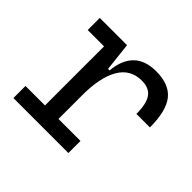

<svg xmlns="http://www.w3.org/2000/svg" viewBox="-129 -685 844 844"><g transform="rotate(45 293.0 -263.5)"><path d="M248 -222.7V-75.2H384.8V0H43V-75.2H164.1V-442.4H62.5V-517.6H231.9L246.6 -384.8H255.9Q269.5 -527.3 403.8 -527.3Q484.9 -527.3 521.7 -481.4Q558.6 -435.5 558.6 -333H474.6Q474.6 -397 454.1 -425.3Q433.6 -453.6 388.7 -453.6Q317.9 -453.6 283 -393.6Q248 -333.5 248 -222.7Z"/></g></svg>

Font: Cascadia Code PL SemiLight
Style: Regular
Weight: 350
Monospace: yes
Designer: Aaron Bell
Foundry: Saja Typeworks
Version: Version 2404.023; ttfautohint (v1.8.4)